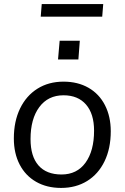

<svg xmlns="http://www.w3.org/2000/svg" viewBox="-20 -916 612 943"><path d="M48 -236Q48 -320 78.5 -383Q109 -446 164 -480.5Q219 -515 292 -515Q362 -515 414.5 -485Q467 -455 495.5 -399.5Q524 -344 524 -271Q524 -187 493.5 -124Q463 -61 408 -27Q353 7 280 7Q210 7 157.5 -23Q105 -53 76.5 -108Q48 -163 48 -236ZM442 -274Q442 -357 402.5 -402.5Q363 -448 292 -448Q216 -448 173 -390Q130 -332 130 -233Q130 -148 169 -103.5Q208 -59 282 -59Q358 -59 400 -117Q442 -175 442 -274ZM372 -716 365 -624H265L273 -716ZM185 -896H487L482 -834H180Z"/></svg>

Font: Muli
Style: Italic
Weight: 400
Italic angle: -4.541°
Designer: Vernon Adams
Foundry: Vernon Adams
Version: Version 2.001